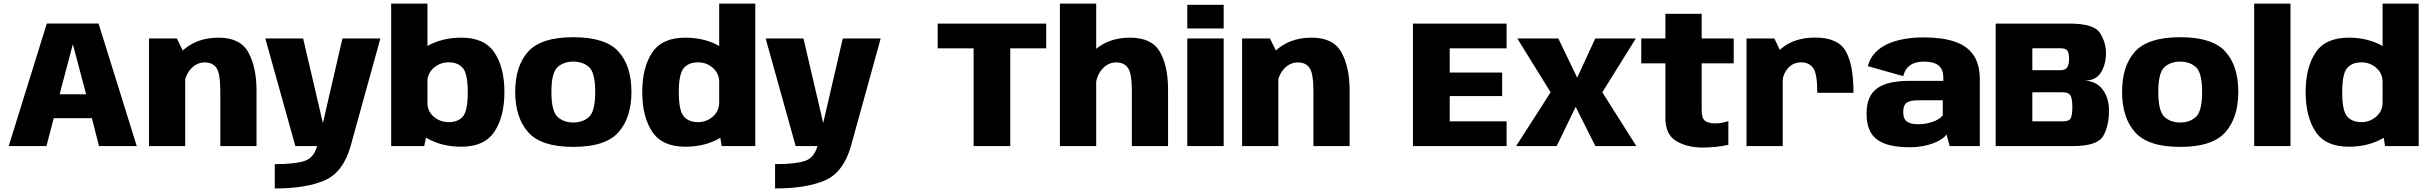

<svg xmlns="http://www.w3.org/2000/svg" viewBox="-20 -805 13402 1058"><path d="M28 0H236L276 -153.5H486.5L525.5 0H733.5L523 -675.5H238ZM308.5 -285.5 380.5 -558H382.5L454.5 -285.5Z M801 0H1000.5V-499.5L954.5 -593H801ZM1194 0H1393.5V-305.5Q1393.5 -434.5 1348.8 -516Q1304 -597.5 1184.5 -597.5Q1055.5 -597.5 976 -516Q896.5 -434.5 896.5 -353L993.5 -312.5Q993.5 -379.5 1027.2 -420.2Q1061 -461 1108.5 -461Q1152.5 -461 1173.2 -430Q1194 -399 1194 -302.5Z M1607.5 0H1912L2076 -593H1867L1760 -130H1758.5L1650.5 -593H1442ZM1494 233.5Q1665 233.5 1767.8 189.5Q1870.5 145.5 1912 0L1727.5 -0.5Q1710 64.5 1658 82Q1606 99.5 1494 99.5Z M2135.5 0H2317.5L2335.5 -84V-785H2135.5ZM2522.5 3.5Q2649.5 3.5 2704.5 -79.5Q2759.5 -162.5 2759.5 -298Q2759.5 -433.5 2704.5 -515.5Q2649.5 -597.5 2522.5 -597.5Q2412 -597.5 2329 -548Q2246 -498.5 2246 -435.5L2335 -353.5Q2335 -401 2370.2 -431.2Q2405.5 -461.5 2452.5 -461.5Q2504 -461.5 2530.8 -429.5Q2557.5 -397.5 2557.5 -297Q2557.5 -194.5 2530.8 -163.2Q2504 -132 2452.5 -132Q2405.5 -132 2370.2 -162Q2335 -192 2335 -241L2246 -158Q2246 -94.5 2329 -45.5Q2412 3.5 2522.5 3.5Z M3139 4.5Q3316.5 4.5 3388 -76.2Q3459.5 -157 3459.5 -299Q3459.5 -442 3388 -521Q3316.5 -600 3139 -600Q2962.5 -600 2890.8 -521Q2819 -442 2819 -299Q2819 -157 2890.8 -76.2Q2962.5 4.5 3139 4.5ZM3139 -130Q3086 -130 3052.2 -161.2Q3018.5 -192.5 3018.5 -298.5Q3018.5 -404 3052.2 -434.8Q3086 -465.5 3139 -465.5Q3192.5 -465.5 3226.2 -434.8Q3260 -404 3260 -298.5Q3260 -192.5 3226.2 -161.2Q3192.5 -130 3139 -130Z M3956.5 0H4142V-785H3943V-84.5ZM3756 3.5Q3866.5 3.5 3949 -45.5Q4031.5 -94.5 4031.5 -158L3943 -241Q3943 -193 3908 -162.5Q3873 -132 3826.5 -132Q3775 -132 3747.8 -163.5Q3720.5 -195 3720.5 -297Q3720.5 -398 3747.8 -429.8Q3775 -461.5 3826.5 -461.5Q3873 -461.5 3908 -431.2Q3943 -401 3943 -353.5L4031.5 -435.5Q4031.5 -498.5 3949 -548Q3866.5 -597.5 3756 -597.5Q3629 -597.5 3574 -515.5Q3519 -433.5 3519 -298Q3519 -162 3574 -79.2Q3629 3.5 3756 3.5Z M4364.5 0H4669L4833 -593H4624L4517 -130H4515.5L4407.5 -593H4199ZM4251 233.5Q4422 233.5 4524.8 189.5Q4627.5 145.5 4669 0L4484.5 -0.5Q4467 64.5 4415 82Q4363 99.5 4251 99.5Z M5345 0H5547V-538.5H5745V-675H5147V-538.5H5345Z M5820.5 0H6020.5V-785H5820.5ZM6217 0H6416.5V-312.5Q6416.5 -441.5 6371.5 -519.5Q6326.5 -597.5 6207 -597.5Q6078 -597.5 5998.8 -516Q5919.5 -434.5 5919.5 -353L6016.5 -312.5Q6016.5 -379.5 6050 -420.2Q6083.5 -461 6131 -461Q6175 -461 6196 -430Q6217 -399 6217 -302.5Z M6522.5 0H6723V-593H6522.5ZM6522.5 -778.5V-648H6723V-778.5Z M6824.5 0H7024V-499.5L6978 -593H6824.5ZM7217.5 0H7417V-305.5Q7417 -434.5 7372.2 -516Q7327.5 -597.5 7208 -597.5Q7079 -597.5 6999.5 -516Q6920 -434.5 6920 -353L7017 -312.5Q7017 -379.5 7050.8 -420.2Q7084.5 -461 7132 -461Q7176 -461 7196.8 -430Q7217.5 -399 7217.5 -302.5Z M7766 0H8282V-136.5H7968.5V-275.5H8257.5V-405.5H7968.5V-538.5H8282V-675H7766Z M8334.5 0H8558L8662.5 -216L8771 0H8997L8809.5 -296.5L8994 -593H8770.5L8671 -377L8567 -593H8341L8524.5 -296.5Z M9362.5 8Q9436.5 8 9504 -7V-138Q9468 -125 9431 -125Q9396 -125 9376.5 -138.5Q9357 -152 9357 -197V-456H9533.5V-593H9357V-729H9157V-593H9024V-456H9157V-154.5Q9157 -63 9217.2 -27.5Q9277.5 8 9362.5 8Z M9994 -293.5H10193.5Q10193.5 -449 10150.5 -523.5Q10107.5 -598 9982.5 -598Q9868.5 -598 9797.5 -539Q9726.5 -480 9726.5 -392.5L9802.5 -349.5Q9802.5 -393.5 9831 -427.5Q9859.5 -461.5 9906.5 -461.5Q9947 -461.5 9970.5 -431.2Q9994 -401 9994 -293.5ZM9604 0H9803.5V-496L9757.5 -593H9604Z M10505.5 6.5Q10541.5 6.5 10574 0.5Q10606.5 -5.5 10633 -15.5Q10659.5 -25.5 10678.2 -38Q10697 -50.5 10706 -64.5L10723.5 0H10889.5V-366.5Q10889.5 -451.5 10854.2 -502.2Q10819 -553 10750 -576Q10681 -599 10579.5 -599Q10526 -599 10475.8 -590.5Q10425.5 -582 10384 -563.8Q10342.5 -545.5 10313.2 -515Q10284 -484.5 10272.5 -440.5L10467.5 -385.5Q10475.5 -416.5 10492.5 -434Q10509.5 -451.5 10532.5 -458.5Q10555.5 -465.5 10580.5 -465.5Q10614.5 -465.5 10638.5 -457.2Q10662.5 -449 10675.5 -429.8Q10688.5 -410.5 10688.5 -377V-359.5H10504.5Q10444.5 -359.5 10399.5 -349.8Q10354.5 -340 10324.8 -319Q10295 -298 10280.2 -263.8Q10265.5 -229.5 10265.5 -179.5Q10265.5 -126.5 10281 -90.5Q10296.5 -54.5 10327.5 -33.2Q10358.5 -12 10403 -2.8Q10447.5 6.5 10505.5 6.5ZM10550.5 -120.5Q10532 -120.5 10516.5 -123.5Q10501 -126.5 10490 -133.8Q10479 -141 10473.2 -153.8Q10467.5 -166.5 10467.5 -187Q10467.5 -208 10473 -221Q10478.5 -234 10489.2 -240.5Q10500 -247 10516 -249.8Q10532 -252.5 10552 -252.5H10685.5V-169.5Q10675.5 -156 10654.8 -144.8Q10634 -133.5 10607 -127Q10580 -120.5 10550.5 -120.5Z M10977 0H11401Q11539 0 11570.2 -56.8Q11601.5 -113.5 11601.5 -194.5Q11601.5 -264 11567.5 -310.5Q11533.5 -357 11469.5 -360.5Q11533 -362.5 11559 -408.8Q11585 -455 11585 -512.5Q11585 -569.5 11552.5 -622.2Q11520 -675 11385 -675H10977ZM11179 -136.5V-296.5H11345Q11381 -296.5 11390.2 -276.8Q11399.5 -257 11399.5 -215.5Q11399.5 -173 11391 -154.8Q11382.5 -136.5 11349.5 -136.5ZM11179 -418V-539H11334.5Q11363.5 -539 11372.5 -525.2Q11381.5 -511.5 11381.5 -482.5Q11381.5 -452.5 11372 -435.2Q11362.5 -418 11332 -418Z M11993.5 4.5Q12171 4.5 12242.5 -76.2Q12314 -157 12314 -299Q12314 -442 12242.5 -521Q12171 -600 11993.5 -600Q11817 -600 11745.2 -521Q11673.5 -442 11673.5 -299Q11673.5 -157 11745.2 -76.2Q11817 4.5 11993.5 4.5ZM11993.5 -130Q11940.5 -130 11906.8 -161.2Q11873 -192.5 11873 -298.5Q11873 -404 11906.8 -434.8Q11940.5 -465.5 11993.5 -465.5Q12047 -465.5 12080.8 -434.8Q12114.5 -404 12114.5 -298.5Q12114.5 -192.5 12080.8 -161.2Q12047 -130 11993.5 -130Z M12401.5 0H12601.5V-785H12401.5Z M13122.5 0H13308V-785H13109V-84.5ZM12922 3.5Q13032.5 3.5 13115 -45.5Q13197.5 -94.5 13197.5 -158L13109 -241Q13109 -193 13074 -162.5Q13039 -132 12992.5 -132Q12941 -132 12913.8 -163.5Q12886.5 -195 12886.5 -297Q12886.5 -398 12913.8 -429.8Q12941 -461.5 12992.5 -461.5Q13039 -461.5 13074 -431.2Q13109 -401 13109 -353.5L13197.5 -435.5Q13197.5 -498.5 13115 -548Q13032.5 -597.5 12922 -597.5Q12795 -597.5 12740 -515.5Q12685 -433.5 12685 -298Q12685 -162 12740 -79.2Q12795 3.5 12922 3.5Z"/></svg>

Font: Anybody Thin ExtraBold
Style: Regular
Weight: 800
Version: Version 1.113;gftools[0.9.25]